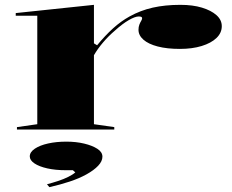

<svg xmlns="http://www.w3.org/2000/svg" viewBox="-20 -535 958 793"><path d="M50 0V-10L134 -22V-470H45V-481L368 -515V-356L381 -348Q414 -388 446.5 -417.5Q479 -447 515 -467Q560 -492 611 -503.5Q662 -515 725 -515Q776 -515 814 -503.5Q852 -492 874 -472.5Q896 -453 896 -427Q896 -399 874 -378Q852 -357 813 -345Q774 -333 723 -333Q670 -333 631.5 -343Q593 -353 572.5 -371Q552 -389 552 -412Q552 -424 555.5 -433Q559 -442 563 -448.5Q567 -455 567 -460Q567 -467 553 -467Q538 -467 512 -452Q486 -437 455 -409Q428 -386 405.5 -359.5Q383 -333 368 -307V-22L452 -10V0ZM184 238 174 226Q197 220 220 212.5Q243 205 262 195.5Q281 186 291 177L281 168H252Q209 168 175.5 160.5Q142 153 122.5 140Q103 127 103 111Q103 93 124 79Q145 65 179 57.5Q213 50 254 50Q294 50 327.5 58Q361 66 382 79.5Q403 93 403 112Q403 131 385.5 149.5Q368 168 337.5 185Q307 202 267.5 215Q228 228 184 238Z"/></svg>

Font: Kalnia Expanded
Style: Regular
Weight: 400
Width: 7
Designer: Frida Medrano
Foundry: Frida Medrano
Version: Version 1.105